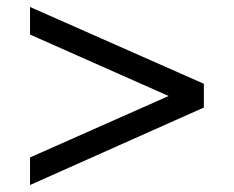

<svg xmlns="http://www.w3.org/2000/svg" viewBox="-20 -524 670 550"><path d="M66 -73 463 -249 66 -425V-504L564 -284V-216L66 6Z"/></svg>

Font: Rosario Light Medium
Style: Regular
Weight: 500
Version: Version 1.101; ttfautohint (v1.8.1.43-b0c9)